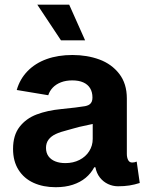

<svg xmlns="http://www.w3.org/2000/svg" viewBox="-20 -787 628 818"><path d="M35.6 -152.6Q35.6 -210.7 63.3 -246.5Q91 -282.2 136 -299.3Q181 -316.5 241.5 -322.4Q276.2 -326 300.6 -328.8Q324.9 -331.6 342.4 -334.7Q350.5 -336.4 356.4 -339.1Q362.3 -341.8 367 -347.4Q371.7 -353 373.2 -362.2Q373.9 -366.5 373.9 -371.6Q373.9 -394.7 363.9 -411.1Q353.9 -427.5 334.7 -436Q315.5 -444.5 288.2 -444.5Q260.8 -444.5 239.7 -436.3Q218.6 -428.1 205 -413.9Q191.4 -399.6 185.6 -381.3L51.3 -403.6Q64.7 -450.4 97.5 -484.1Q130.3 -517.8 178.9 -535.3Q227.4 -552.7 288.6 -552.7Q351.3 -552.7 403.5 -533.5Q455.8 -514.2 488.1 -472.4Q520.4 -430.6 520.4 -367.5V-131.2Q520.4 -116.2 525.8 -105.4Q531.3 -94.6 542.8 -94.6Q548.3 -94.6 552.4 -95.5Q556.5 -96.3 562.4 -98.5L575.4 -7.4Q553.2 -0.3 531.2 3.2Q509.2 6.6 482.9 6.6Q460.6 6.6 440.3 -2.9Q420 -12.4 405.6 -30.6Q391.3 -48.8 386.4 -74.5H381.6Q367.7 -48.4 344.9 -29.4Q322 -10.4 290 0.1Q258 10.6 217.2 10.6Q164.2 10.6 123.1 -8Q82.1 -26.6 58.9 -63.4Q35.6 -100.1 35.6 -152.6ZM375 -195.2V-290.3L400.9 -264.3Q381.9 -260 361.4 -255.9Q340.9 -251.7 317.4 -246.3Q300 -241.5 291.7 -239.3Q283.4 -237.2 266.6 -232.3Q237.5 -225.2 217.7 -216Q197.9 -206.8 187 -192.3Q176 -177.8 176 -156.9Q176 -136 186.4 -121.4Q196.9 -106.9 215.5 -99.5Q234.2 -92.1 258.4 -92.1Q291.9 -92.1 318.5 -105.6Q345.2 -119.2 360.1 -142.9Q375 -166.5 375 -195.2ZM138.9 -767.1H274.8L342.6 -615.1H239.8Z"/></svg>

Font: Raveo Variable
Style: Regular
Weight: 400
Designer: Jakub Foglar, Rasmus Andersson (Inter)
Foundry: Jakubfoglar.com
Version: Version 1.000;Glyphs 3.2.3 (3260)